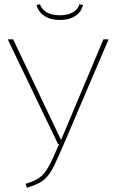

<svg xmlns="http://www.w3.org/2000/svg" viewBox="-20 -864 536 893"><path d="M277 -194Q241 -110 222.5 -76Q204 -42 179 -23.5Q154 -5 105 9L99 -9Q142 -22 164 -38Q186 -54 204.5 -86.5Q223 -119 255 -194H250L16 -681H41L264 -213L461 -681H485ZM150 -841 166 -844Q175 -819 198.5 -806Q222 -793 258 -793Q294 -793 317.5 -806Q341 -819 350 -844L366 -841Q359 -809 330.5 -790Q302 -771 258 -771Q215 -771 186.5 -790Q158 -809 150 -841Z"/></svg>

Font: Fira Sans Thin
Style: Regular
Weight: 100
Designer: bBox Type GmbH & Carrois Corporate GbR & Edenspiekermann AG
Foundry: bBox Type GmbH & Carrois Corporate GbR & Edenspiekermann AG
Version: Version 4.301